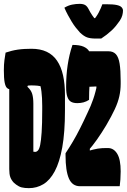

<svg xmlns="http://www.w3.org/2000/svg" viewBox="-27 -966 658 996"><path d="M136 -713Q182 -713 215 -697.5Q248 -682 269 -651Q290 -620 300 -575.5Q310 -531 310 -473V-393Q310 -279 296 -201.5Q282 -124 257 -77.5Q232 -31 198 -10.5Q164 10 123 10Q112 10 102.5 9Q93 8 85 6Q77 4 70 0Q63 -4 56.5 -8.5Q50 -13 44 -19Q32 -32 26.5 -47Q21 -62 21 -89Q21 -151 21 -217Q21 -283 21 -349.5Q21 -416 21 -480Q21 -544 21 -602L135 -565L115 -516Q134 -499 140 -479Q146 -459 146 -428Q146 -397 146 -366Q146 -335 146 -303.5Q146 -272 146 -241Q146 -210 146 -179Q147 -179 148.5 -179Q150 -179 151.5 -178.5Q153 -178 155 -178Q163 -178 170 -185.5Q177 -193 181.5 -214.5Q186 -236 189 -279.5Q192 -323 192 -396V-416Q192 -438 191 -456.5Q190 -475 188 -491Q186 -507 183 -519Q175 -521 167.5 -521.5Q160 -522 152.5 -522.5Q145 -523 135 -523Q122 -523 106.5 -520Q91 -517 76.5 -513Q62 -509 49 -506Q36 -503 26 -503Q16 -503 8.5 -510.5Q1 -518 -3 -539Q-7 -560 -7 -601Q-7 -632 -4 -654Q-1 -676 2 -693Q17 -698 32.5 -702Q48 -706 65 -708.5Q82 -711 100 -712Q118 -713 136 -713ZM594 0H388Q348 0 330.5 -40Q313 -80 313 -160V-171Q333 -201 351 -231.5Q369 -262 387.5 -298.5Q406 -335 428 -383Q436 -399 443 -416Q450 -433 456.5 -451.5Q463 -470 468.5 -491.5Q474 -513 480 -538Q486 -563 490 -593L473 -461V-582L493 -521Q488 -520 483 -519Q478 -518 473 -517.5Q468 -517 462 -517Q456 -517 450 -516.5Q444 -516 438 -516H415Q385 -516 369.5 -531.5Q354 -547 348.5 -573.5Q343 -600 346 -633Q349 -666 356 -700H536Q560 -700 574 -685Q588 -670 593.5 -636Q599 -602 599 -545V-531Q599 -498 592 -466.5Q585 -435 568.5 -399.5Q552 -364 524 -316Q512 -296 500 -277.5Q488 -259 476 -242Q464 -225 452.5 -210.5Q441 -196 430 -183.5Q419 -171 410 -161L439 -218V-138L398 -171Q414 -178 429 -182.5Q444 -187 456.5 -190Q469 -193 480.5 -195Q492 -197 503.5 -197.5Q515 -198 527 -198H533Q563 -198 581 -168.5Q599 -139 599 -77Q599 -57 597.5 -35Q596 -13 594 0ZM435 -448Q421 -439 406 -435Q391 -431 374 -431Q354 -431 341.5 -438Q329 -445 322.5 -463.5Q316 -482 316 -515Q316 -545 318 -573.5Q320 -602 324 -628.5Q328 -655 334 -681Q340 -707 349 -733Q386 -733 406.5 -724Q427 -715 435.5 -700Q444 -685 444 -666Q444 -638 442 -603Q440 -568 437.5 -528.5Q435 -489 435 -448ZM498 -766Q494 -766 488.5 -766Q483 -766 478 -766Q473 -766 469 -766Q442 -766 425 -772Q408 -778 388 -797Q377 -809 366 -823Q355 -837 345 -853.5Q335 -870 325 -888.5Q315 -907 307 -926Q327 -938 347 -942Q367 -946 386 -946Q404 -946 414.5 -940Q425 -934 433 -918Q441 -902 451.5 -886.5Q462 -871 475 -856L440 -872Q449 -872 461.5 -872Q474 -872 486 -872L453 -856Q473 -878 485 -901Q497 -924 504 -944H524Q560 -944 578.5 -940Q597 -936 604 -928Q611 -920 611 -911Q611 -900 607.5 -886.5Q604 -873 594 -858Q585 -845 574.5 -832Q564 -819 551.5 -807.5Q539 -796 525.5 -785.5Q512 -775 498 -766Z"/></svg>

Font: Recursive Monospace Casual Black
Style: Regular
Weight: 900
Version: Version 1.047